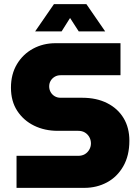

<svg xmlns="http://www.w3.org/2000/svg" viewBox="-20 -909 666 929"><path d="M60 0V-155H358Q377 -155 390.5 -163Q404 -171 412 -185Q420 -199 420 -215Q420 -232 412 -246Q404 -260 390.5 -268Q377 -276 358 -276H259Q196 -276 145 -301Q94 -326 63.5 -372.5Q33 -419 33 -485Q33 -550 62 -598.5Q91 -647 140 -673.5Q189 -700 249 -700H563V-545H273Q257 -545 244.5 -537.5Q232 -530 225 -518Q218 -506 218 -491Q218 -476 225 -463.5Q232 -451 244.5 -443.5Q257 -436 273 -436H378Q447 -436 498.5 -410Q550 -384 578 -337.5Q606 -291 606 -228Q606 -156 576.5 -104.5Q547 -53 497.5 -26.5Q448 0 388 0ZM150 -757 241 -889H398L489 -757H361L319 -822L278 -757Z"/></svg>

Font: MuseoModerno Thin ExtraBold
Style: Regular
Weight: 800
Version: Version 1.002